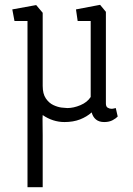

<svg xmlns="http://www.w3.org/2000/svg" viewBox="-20 -502 553 796"><path d="M94 274V-415H40L31 -463L130 -481L157 -449V-146Q157 -113 170 -94Q183 -75 201 -66.5Q219 -58 235.5 -56Q252 -54 259 -54Q285 -54 313.5 -66Q342 -78 356 -100V-415H302L295 -463L395 -482L419 -453V-73Q419 -60 426.5 -55.5Q434 -51 442 -51Q448 -51 453 -52.5Q458 -54 460 -54L468 -19Q462 -12 447.5 -4Q433 4 412 4Q391 4 378 -6.5Q365 -17 360 -36Q340 -18 312 -7Q284 4 247 4Q223 4 200 -3.5Q177 -11 157 -25Q156 -13 156.5 9.5Q157 32 157 58V274Z"/></svg>

Font: Kreon Light Light
Style: Regular
Weight: 300
Version: Version 2.002